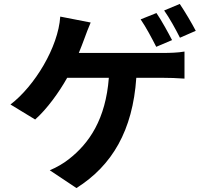

<svg xmlns="http://www.w3.org/2000/svg" viewBox="-20 -874 1040 972"><path d="M890 -854 811 -821C838 -783 870 -725 891 -683L971 -718C953 -753 916 -816 890 -854ZM772 -808 692 -776C719 -737 750 -678 771 -637L851 -671C832 -708 797 -772 772 -808ZM439 -760 285 -790C275 -635 155 -438 33 -345L158 -269C218 -322 279 -407 320 -480H531C515 -271 432 -148 327 -67C303 -48 268 -27 232 -12L367 78C548 -36 652 -214 670 -480H810C833 -480 877 -479 914 -476V-613C881 -607 836 -606 810 -606H379C390 -632 399 -657 407 -678C415 -700 428 -735 439 -760Z"/></svg>

Font: DAIFUKU Sans JP
Style: Bold
Weight: 700
Designer: Original font ‘Source Han Sans JP’ : Ryoko NISHIZUKA  (kana, bopomofo & ideographs); Paul D. Hunt (Latin, Greek & Cyrill
Foundry: Daifuku
Version: Version 1.001